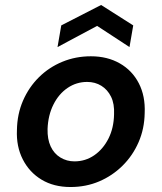

<svg xmlns="http://www.w3.org/2000/svg" viewBox="-20 -739 649 771"><path d="M263 12Q196 12 147 -17.5Q98 -47 71.5 -99Q45 -151 48 -217Q49 -281 72.5 -335Q96 -389 136.5 -429Q177 -469 230.5 -491Q284 -513 345 -513Q411 -513 461 -484.5Q511 -456 537.5 -404.5Q564 -353 561 -285Q560 -222 536.5 -168Q513 -114 472 -73.5Q431 -33 378 -10.5Q325 12 263 12ZM279 -91Q323 -91 358.5 -115.5Q394 -140 415.5 -182.5Q437 -225 438 -280Q440 -322 426 -350.5Q412 -379 387 -394.5Q362 -410 330 -410Q287 -410 251.5 -386Q216 -362 194.5 -319Q173 -276 171 -221Q170 -180 183.5 -151Q197 -122 222.5 -106.5Q248 -91 279 -91ZM211 -550 226 -637 386 -719 515 -637 500 -550 370 -635Z"/></svg>

Font: DM Sans 17pt SemiBold
Style: Italic
Weight: 600
Italic angle: -10°
Version: Version 4.004;gftools[0.9.30]